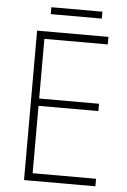

<svg xmlns="http://www.w3.org/2000/svg" viewBox="-57 -872 604 914"><g transform="rotate(5 245.0 -415.5)"><path d="M395 -831H151V-798H395ZM434 0V-36H131V-358H417V-393H131V-678H434V-714H93V0Z"/></g></svg>

Font: Noto Sans Malayalam SemiCondensed ExtraLight
Style: Regular
Weight: 200
Width: 4
Designer: Jelle Bosma - Monotype Design Team
Foundry: Monotype Imaging Inc.
Version: Version 2.104